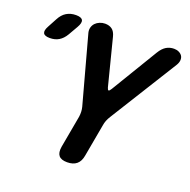

<svg xmlns="http://www.w3.org/2000/svg" viewBox="-260 -868 992 1005"><g transform="rotate(20 236.0 -365.0)"><path d="M-2.7 -621.9Q-18.2 -595.6 -39.5 -582.8Q-60.7 -570 -89.7 -570Q-118.7 -570 -125.6 -583.3Q-132.5 -596.6 -118 -622.9L-90.9 -673.4Q-75.7 -702.7 -53 -716.3Q-30.3 -730 -0.3 -730Q29.7 -730 36.7 -716.2Q43.8 -702.4 27.3 -674.1ZM218 10Q184.5 10 171.3 -6.3Q158.1 -22.5 163.5 -56L195.9 -235.4Q197.9 -249.8 197.4 -263.2Q196.9 -276.6 193.6 -289.7L91.2 -665.5Q87.5 -681.1 91.5 -695Q95.6 -708.9 105.1 -718.7Q114.6 -728.5 128.7 -734.2Q142.8 -740 157.8 -740Q181.7 -740 197.1 -728.4Q212.5 -716.8 219.2 -689.9L285.3 -430.6Q289 -417.5 293.9 -417.5Q298.7 -417.5 306.7 -430.6L463.2 -689.9Q479.6 -716.8 498.9 -728.4Q518.3 -740 542.2 -740Q557.2 -740 569.1 -734.2Q581 -728.5 587.5 -718.7Q593.9 -708.9 593.2 -695Q592.5 -681.1 583 -665.5L349 -289.7Q340.6 -276.6 335.3 -263.2Q329.9 -249.8 327.9 -235.4L295.5 -56Q290.1 -22.5 270.8 -6.3Q251.5 10 218 10Z"/></g></svg>

Font: Maple Mono
Style: Italic
Weight: 400
Italic angle: -10°
Monospace: yes
Designer: subframe7536
Version: Version 7.300